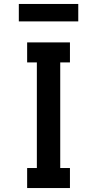

<svg xmlns="http://www.w3.org/2000/svg" viewBox="-20 -949 490 969"><path d="M117 0V-101H166V-634H117V-735H333V-634H284V-101H333V0ZM75 -841V-929H375V-841Z"/></svg>

Font: Zed Sans Extended
Style: Bold
Weight: 700
Width: 7
Designer: Belleve Invis
Foundry: Belleve Invis
Version: Version 1.0.0; ttfautohint (v1.8.4)